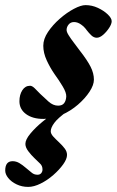

<svg xmlns="http://www.w3.org/2000/svg" viewBox="-101 -453 458 754"><path d="M69.5 14Q27 14 1.1 -5.1Q-24.7 -24.1 -24.7 -55.4Q-24.7 -80.9 -13.4 -98.5Q-2.1 -116.2 17.2 -116.2Q25 -116.2 35 -106.6Q45 -97 57.2 -84.1Q71.5 -70.3 89.5 -54.2Q107.5 -38.1 127.1 -38.1Q143.4 -38.1 150.8 -47.8Q158.2 -57.4 159.2 -73.7Q160 -89.1 145.1 -113.8Q130.3 -138.5 113.8 -161Q95.9 -186.7 82.5 -215.9Q69 -245.2 69 -273.4Q69 -299.9 87.4 -327.4Q105.8 -355 133.6 -379.3Q161.4 -403.7 189.2 -418.3Q216.9 -432.9 234.8 -432.9Q260.1 -432.9 283.4 -422.1Q306.6 -411.3 322.1 -396.5Q337.6 -381.6 337.6 -369.7Q337.6 -358.8 327.5 -343.3Q317.4 -327.9 304.1 -316.3Q290.7 -304.8 279 -304.8Q267.4 -304.8 257.5 -314.3Q247.6 -323.9 239.9 -334Q230.7 -347.3 217.2 -356.8Q203.8 -366.4 189.8 -366.4Q176.3 -366.4 168.4 -356.6Q160.5 -346.7 160.5 -335.4Q160.5 -327.4 168.9 -314.1Q177.2 -300.8 189.2 -285.2Q201.2 -269.7 213.2 -253.2Q242.2 -216 255 -190.4Q267.8 -164.9 267.8 -140.2Q267.8 -119.2 250.7 -93Q233.6 -66.8 205.2 -42.1Q176.8 -17.5 141.4 -1.7Q106 14 69.5 14ZM9.6 281Q-15 281 -35.8 271Q-56.6 261.1 -68.6 246.1Q-80.5 231.2 -80.5 216.8Q-80.5 180 -51.5 180Q-37.6 180 -24.9 187.5Q-12.2 195.1 -0.3 205.5Q14 217 23.5 225.1Q32.9 233.2 46.4 233.2Q55.8 233.2 60.8 227.1Q65.9 221.1 65.9 212.5Q65.9 198 55.9 189Q45.9 179.9 34.1 167.9Q22.4 156.9 10.6 141.5Q-1.3 126 -1.3 112.1Q-1.3 95.1 18.6 71.3Q38.4 47.5 67.6 23.6Q96.8 -0.2 125.4 -17H164.5Q125.8 11 112.1 29.8Q98.3 48.6 98.3 62.6Q98.3 72.6 108.6 83.7Q118.9 94.8 130.8 105.8Q144.2 118.4 153.2 130.3Q162.2 142.2 162.2 155.4Q162.2 171.4 147 192.6Q131.8 213.8 108.5 234.2Q85.2 254.6 58.7 267.8Q32.3 281 9.6 281Z"/></svg>

Font: EB Garamond
Style: Italic
Weight: 400
Italic angle: -17.2°
Designer: Georg Duffner and Octavio Pardo
Foundry: Georg Duffner
Version: Version 1.001